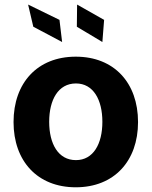

<svg xmlns="http://www.w3.org/2000/svg" viewBox="-20 -797 654 828"><path d="M38.4 -270.6C38.4 -102.6 141.3 10.7 306.8 10.7C472.3 10.7 575.3 -102.6 575.3 -270.6C575.3 -439.6 472.3 -552.6 306.8 -552.6C141.3 -552.6 38.4 -439.6 38.4 -270.6ZM192.1 -271.7C192.1 -366.8 231.2 -437.1 307.5 -437.1C382.5 -437.1 421.5 -366.8 421.5 -271.7C421.5 -176.5 382.5 -106.5 307.5 -106.5C231.2 -106.5 192.1 -176.5 192.1 -271.7ZM101.2 -777.3 123.6 -681.8 247.9 -615.8 236.5 -711.3ZM311.4 -681.8 421.5 -615.8 429 -711.3 312.5 -777.3Z"/></svg>

Font: Inter-Hewn
Style: Bold
Weight: 700
Designer: Rasmus Andersson
Foundry: rsms
Version: Version 3.012;git-f93a4a705